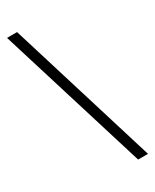

<svg xmlns="http://www.w3.org/2000/svg" viewBox="-244 -854 881 1093"><g transform="rotate(-30 196.0 -307.5)"><path d="M315 179H380L81 -794H15Z"/></g></svg>

Font: Noto Sans JP
Style: Regular
Weight: 400
Designer: Ryoko NISHIZUKA  (kana, bopomofo & ideographs); Paul D. Hunt (Latin, Greek & Cyrillic); Sandoll Communications , Soo-you
Foundry: Adobe
Version: Version 2.002;hotconv 1.0.116;makeotfexe 2.5.65601